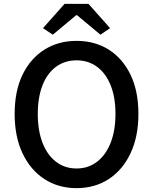

<svg xmlns="http://www.w3.org/2000/svg" viewBox="-20 -962 794 996"><path d="M377 14Q283 14 210.5 -33Q138 -80 97 -166.5Q56 -253 56 -371Q56 -490 97 -574.5Q138 -659 210.5 -704.5Q283 -750 377 -750Q472 -750 544 -704.5Q616 -659 657 -574.5Q698 -490 698 -371Q698 -253 657 -166.5Q616 -80 544 -33Q472 14 377 14ZM377 -88Q438 -88 483.5 -123Q529 -158 554 -221.5Q579 -285 579 -371Q579 -457 554 -519.5Q529 -582 483.5 -615.5Q438 -649 377 -649Q316 -649 270.5 -615.5Q225 -582 200.5 -519.5Q176 -457 176 -371Q176 -285 200.5 -221.5Q225 -158 270.5 -123Q316 -88 377 -88ZM254 -782 203 -816 315 -942H439L551 -816L501 -782L380 -883H375Z"/></svg>

Font: Noto Sans HK Thin Medium
Style: Regular
Weight: 500
Version: Version 2.004-H2;hotconv 1.0.118;makeotfexe 2.5.65603